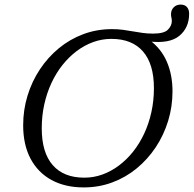

<svg xmlns="http://www.w3.org/2000/svg" viewBox="-20 -807 844 837"><path d="M162 -247.5Q162 -142 209.8 -87.2Q257.5 -32.5 347.5 -32.5Q388.5 -32.5 426.5 -46.2Q464.5 -60 498.5 -85.5Q532.5 -111 560.5 -146.2Q588.5 -181.5 608.8 -225Q629 -268.5 640 -318.5Q651 -368.5 651 -422.5Q651 -528 603.2 -582.8Q555.5 -637.5 465.5 -637.5Q425 -637.5 386.8 -623.8Q348.5 -610 314.5 -584.5Q280.5 -559 252.5 -523.8Q224.5 -488.5 204.2 -445Q184 -401.5 173 -351.8Q162 -302 162 -247.5ZM732 -409Q732 -342 713 -280Q694 -218 659 -165.2Q624 -112.5 576 -73Q528 -33.5 469.5 -11.8Q411 10 345 10Q264 10 204.8 -22.2Q145.5 -54.5 113.2 -115.2Q81 -176 81 -261Q81 -328 100 -390Q119 -452 154 -504.8Q189 -557.5 237 -597Q285 -636.5 343.5 -658.2Q402 -680 468 -680Q494 -680 516.2 -677Q538.5 -674 559.5 -670.2Q580.5 -666.5 601.8 -663.5Q623 -660.5 647 -660.5Q695.5 -660.5 712.2 -677.8Q729 -695 729 -715Q729 -723.5 727.2 -730.2Q725.5 -737 725.5 -745Q725.5 -763 737.2 -775Q749 -787 767.5 -787Q785.5 -787 795 -776.2Q804.5 -765.5 804.5 -747Q804.5 -686.5 762 -651Q719.5 -615.5 628.5 -626.5L630.5 -633.5Q682.5 -595.5 707.2 -538.2Q732 -481 732 -409Z"/></svg>

Font: Newsreader 18pt
Style: Italic
Weight: 400
Italic angle: -17°
Version: Version 1.003